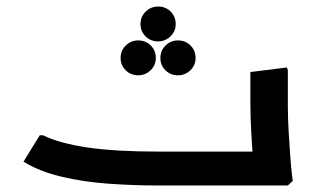

<svg xmlns="http://www.w3.org/2000/svg" viewBox="-20 -569 969 589"><path d="M463 0Q389 0 312.5 -5.5Q236 -11 168.5 -27Q101 -43 52 -73L102 -154H112Q163 -129 249 -116.5Q335 -104 463 -104H753L750 0ZM757 0 760 -42Q760 -42 757 -74.5Q754 -107 751 -158Q748 -209 748 -265V-348L860 -362L863 -354V-247Q863 -206 865.5 -165Q868 -124 870.5 -89.5Q873 -55 875.5 -34.5Q878 -14 878 -14L863 0ZM662 0V-104H768V0ZM662 0Q651 0 646.5 -15.5Q642 -31 642 -53Q642 -76 646.5 -90Q651 -104 662 -104ZM404 -338Q381 -338 365.5 -353.5Q350 -369 350 -391Q350 -414 366 -429.5Q382 -445 404 -445Q427 -445 442.5 -429.5Q458 -414 458 -391Q458 -369 442 -353.5Q426 -338 404 -338ZM526 -338Q503 -338 487.5 -353.5Q472 -369 472 -391Q472 -414 488 -429.5Q504 -445 526 -445Q549 -445 564.5 -429.5Q580 -414 580 -391Q580 -369 564 -353.5Q548 -338 526 -338ZM465 -442Q442 -442 426.5 -457.5Q411 -473 411 -495Q411 -518 427 -533.5Q443 -549 465 -549Q488 -549 503.5 -533.5Q519 -518 519 -495Q519 -473 503 -457.5Q487 -442 465 -442Z"/></svg>

Font: Fustat
Style: Bold
Weight: 700
Designer: Mohamed Gaber, Khaled Hosny, Laura Garcia Mut
Foundry: Kief Type Foundry, Alif Type Foundry, Hard Type Foundry
Version: Version 1.007